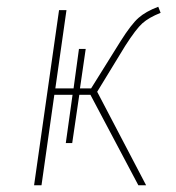

<svg xmlns="http://www.w3.org/2000/svg" viewBox="-20 -549 521 569"><path d="M268 -277 413 0H390L248 -268H215L194 -125H175L195 -268H141L103 0H81L155 -519H177L144 -287H198L214 -404H234L217 -287H250L338 -428Q369 -477 390.5 -496Q412 -515 449 -529L456 -511Q421 -497 402 -480Q383 -463 351 -413Z"/></svg>

Font: FiraGO Thin
Style: Italic
Weight: 100
Italic angle: -8°
Designer: bBox Type GmbH
Foundry: bBox Type GmbH
Version: Version 1.001